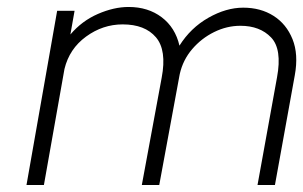

<svg xmlns="http://www.w3.org/2000/svg" viewBox="-20 -531 870 551"><path d="M144 -500H194L182 -432Q215 -471 261 -491Q307 -511 349 -511Q405 -511 444 -481.5Q483 -452 495 -400Q527 -451 578 -480Q629 -509 678 -509Q728 -509 765 -485.5Q802 -462 819.5 -418.5Q837 -375 826 -315L769 0H719L775 -309Q790 -390 758 -423.5Q726 -457 670 -457Q631 -457 594.5 -439Q558 -421 531.5 -390Q505 -359 496 -319L495 -314L437 0H387L444 -308Q459 -387 427.5 -424Q396 -461 332 -461Q275 -461 227 -426Q179 -391 165 -333L106 0H56Z"/></svg>

Font: Overused Grotesk Light
Style: Italic
Weight: 300
Italic angle: -10°
Version: Version 0.003